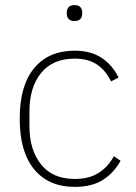

<svg xmlns="http://www.w3.org/2000/svg" viewBox="-20 -718 531 750"><path d="M272 12Q170 12 113.5 -56.5Q57 -125 57 -254Q57 -384 113.5 -452Q170 -520 272 -520Q336 -520 378.5 -491Q421 -462 443 -415L414 -400Q392 -444 358 -466.5Q324 -489 272 -489Q186 -489 140.5 -433Q95 -377 95 -283V-225Q95 -132 140.5 -75.5Q186 -19 272 -19Q328 -19 365 -42.5Q402 -66 425 -108L451 -90Q426 -44 383 -16Q340 12 272 12ZM271 -636Q255 -636 248 -644Q241 -652 241 -663V-671Q241 -682 248 -690Q255 -698 271 -698Q287 -698 294 -690Q301 -682 301 -671V-663Q301 -652 294 -644Q287 -636 271 -636Z"/></svg>

Font: IBM Plex Sans ExtraLight
Style: Regular
Weight: 250
Designer: Mike Abbink, Paul van der Laan, Pieter van Rosmalen
Foundry: Bold Monday
Version: Version 3.201